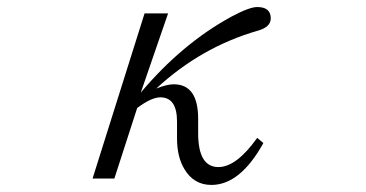

<svg xmlns="http://www.w3.org/2000/svg" viewBox="-20 -562 1040 546"><path d="M458 -523.9 380.4 -298.8Q497.1 -437.5 637.2 -514.2Q689 -542 711.4 -542Q750 -542 750 -509.8Q750 -485.4 714.4 -475.1Q552.2 -428.7 424.3 -310.1Q454.1 -322.3 474.1 -322.3Q543.5 -322.3 543.5 -224.1V-183.1Q543.5 -86.9 601.1 -86.9Q652.3 -86.9 711.4 -169.9L729 -155.3Q663.1 -36.1 581.1 -36.1Q531.2 -36.1 504.4 -81.1Q483.4 -115.7 483.4 -168.9V-216.3Q483.4 -285.2 436 -285.2Q410.6 -285.2 370.1 -254.9L305.2 -54.2H243.2L391.1 -523.9Z"/></svg>

Font: I.Ming
Style: Regular
Weight: 400
Designer: Ichiten Fonts Project
Version: Version 5.10 Mar 24, 2018